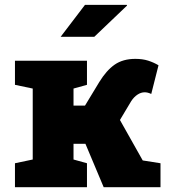

<svg xmlns="http://www.w3.org/2000/svg" viewBox="-20 -782 709 802"><path d="M42.5 0V-100.1L116.7 -115.7V-412.1L42.5 -427.7V-528.3H343.3V-427.7L287.1 -412.1V-340.8H335L394.5 -439Q424.3 -487.8 459 -512Q493.7 -536.1 545.4 -536.1Q575.7 -536.1 599.1 -528.6Q622.6 -521 642.1 -509.3L611.8 -389.6Q603 -393.6 596.7 -395Q590.3 -396.5 584.5 -396.5Q568.8 -396.5 554.2 -386.7Q539.6 -377 528.3 -359.9L481 -280.8L576.2 -111.8L650.4 -100.1V0H413.1L336.9 -181.2H287.1V-115.7L343.3 -100.1V0ZM233.4 -628.4 335 -761.7H509.8L510.7 -758.8L374 -628.4H236.8Z"/></svg>

Font: Roboto Slab LO Black
Style: Regular
Weight: 900
Designer: Google
Version: Version 2.000